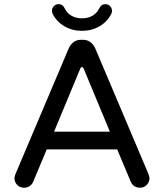

<svg xmlns="http://www.w3.org/2000/svg" viewBox="-20 -874 769 900"><path d="M226.6 -809.6Q223.6 -815.4 223.6 -823.2Q223.6 -835.9 232.4 -845.2Q241.2 -854.5 254.9 -854.5Q274.4 -854.5 283.2 -835Q293.9 -812.5 314.9 -800.3Q335.9 -788.1 364.3 -788.1Q392.6 -788.1 413.6 -800.3Q434.6 -812.5 445.3 -835Q454.1 -854.5 473.6 -854.5Q487.3 -854.5 496.1 -845.2Q504.9 -835.9 504.9 -823.2Q504.9 -815.4 502 -809.6Q483.4 -772.5 446.8 -751Q410.2 -729.5 364.3 -729.5Q318.4 -729.5 281.7 -751Q245.1 -772.5 226.6 -809.6ZM47.9 -39.1Q47.9 -45.9 52.7 -58.6L301.8 -646.5Q310.5 -666 325.2 -676.8Q339.8 -687.5 359.4 -687.5H369.1Q388.7 -687.5 403.3 -676.8Q418 -666 426.8 -646.5L675.8 -58.6Q680.7 -45.9 680.7 -39.1Q680.7 -20.5 668 -7.3Q655.3 5.9 635.7 5.9Q621.1 5.9 609.9 -1.5Q598.6 -8.8 592.8 -22.5L529.3 -173.8H199.2L135.7 -22.5Q129.9 -8.8 118.7 -1.5Q107.4 5.9 92.8 5.9Q73.2 5.9 60.5 -7.3Q47.9 -20.5 47.9 -39.1ZM364.3 -559.6Q359.4 -559.6 356.4 -552.7L233.4 -256.8H495.1L372.1 -552.7Q369.1 -559.6 364.3 -559.6Z"/></svg>

Font: KTXP_ComRound
Style: Medium
Weight: 500
Version: Version 1.01;May 16, 2022;FontCreator 13.0.0.2683 64-bit